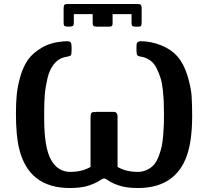

<svg xmlns="http://www.w3.org/2000/svg" viewBox="-20 -923 1048 965"><path d="M60.1 -353Q60.1 -404.8 64 -446.3Q67.9 -487.8 82 -537.8Q96.2 -587.9 120.6 -622.6Q145 -657.2 190.4 -683.6Q235.8 -710 296.9 -714.8Q302.7 -715.8 315.9 -715.8Q331.1 -715.8 335.4 -709.5Q339.8 -703.1 339.8 -686V-670.9Q339.8 -649.9 335.9 -645Q332 -640.1 313 -637.2Q276.9 -631.3 252.9 -602.8Q229 -574.2 218.5 -529.1Q208 -483.9 205.1 -447Q202.1 -410.2 202.1 -361.8V-325.2Q202.1 -182.1 236.1 -120.6Q270 -59.1 333 -59.1Q392.1 -59.1 435.1 -84V-330.1Q435.1 -352.1 440.4 -356.4Q445.8 -360.8 466.8 -360.8H543.9Q552.7 -360.8 556.9 -360.4Q561 -359.9 565.9 -354.5Q570.8 -349.1 570.8 -338.9V-84Q613.8 -59.1 671.9 -59.1Q698.7 -59.1 720.5 -70.1Q742.2 -81.1 755.6 -97.4Q769 -113.8 779.1 -141.4Q789.1 -168.9 793.5 -190.9Q797.9 -212.9 800.5 -247.6Q803.2 -282.2 803.7 -301.5Q804.2 -320.8 804.2 -353Q804.2 -386.2 803 -411.1Q801.8 -436 798.3 -470.9Q794.9 -505.9 786.9 -531Q778.8 -556.2 766.8 -580.6Q754.9 -605 734.9 -619.4Q714.8 -633.8 689 -638.2Q673.8 -640.1 669.9 -646Q666 -651.9 666 -668.9V-689Q666 -698.7 667 -703.4Q668 -708 673.1 -711.9Q678.2 -715.8 688 -715.8Q736.8 -715.8 787.4 -696.3Q837.9 -676.8 871.1 -640.1Q904.3 -602.1 922.1 -543Q939.9 -483.9 942.9 -442.4Q945.8 -400.9 945.8 -341.8Q945.8 -198.7 911.1 -120.1Q849.1 22 672.9 22Q616.7 22 580.3 10Q543.9 -2 527.6 -13.9Q511.2 -25.9 503.2 -25.9Q495.1 -25.9 478 -13.9Q460.9 -2 424.6 10Q388.2 22 331.1 22Q124 22 76.2 -175.8Q60.1 -241.2 60.1 -353ZM299.8 -808.1V-879.9Q299.8 -894 303.5 -898.4Q307.1 -902.8 317.9 -902.8H671.9Q678.7 -902.8 682.4 -901.9Q686 -900.9 689 -896.5Q691.9 -892.1 691.9 -882.8V-809.1Q691.9 -804.2 690.9 -800Q689.9 -795.9 689.5 -793.9Q689 -792 686 -791Q683.1 -790 682.1 -789.6Q681.2 -789.1 676 -789.1Q670.9 -789.1 669.9 -789.1H660.2Q647.9 -789.1 644.5 -793.5Q641.1 -797.9 641.1 -808.1V-852.1H545.9V-812Q545.9 -805.2 545.9 -802.5Q545.9 -799.8 544.4 -795.9Q543 -792 539.1 -790.5Q535.2 -789.1 527.8 -789.1H463.9Q455.1 -789.1 450.9 -792.5Q446.8 -795.9 446.3 -799.6Q445.8 -803.2 445.8 -812V-852.1H351.1V-808.1Q351.1 -796.9 346.4 -793Q341.8 -789.1 325.2 -789.1Q309.1 -789.1 304.4 -792.5Q299.8 -795.9 299.8 -808.1Z"/></svg>

Font: CMU Sans Serif
Style: Bold
Weight: 700
Version: Version 0.7.0